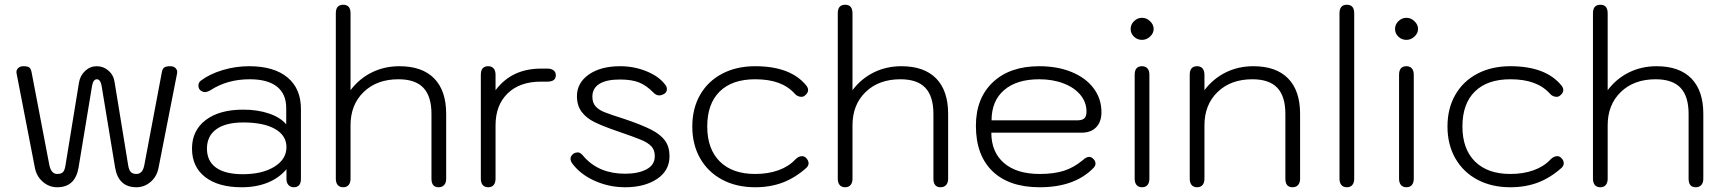

<svg xmlns="http://www.w3.org/2000/svg" viewBox="-20 -779 7267 809"><path d="M127 -72 50 -469Q47 -482 55.5 -491Q64 -500 78 -500Q96 -500 103 -495Q110 -490 113 -475L188 -83Q196 -46 221 -46Q238 -46 245.5 -54Q253 -62 256 -83L313 -432Q318 -461 339 -480.5Q360 -500 388 -500Q416 -500 437.5 -481Q459 -462 463 -432L520 -83Q523 -63 531 -54.5Q539 -46 555 -46Q581 -46 588 -83L662 -475Q665 -490 672.5 -495Q680 -500 698 -500Q713 -500 721 -490.5Q729 -481 726 -469L648 -72Q641 -35 614.5 -12.5Q588 10 555 10Q479 10 465 -73L408 -418Q403 -445 388 -445Q373 -445 368 -418L311 -73Q297 10 221 10Q187 10 160.5 -13Q134 -36 127 -72Z M789 -153Q789 -229 846.5 -273Q904 -317 1005 -317Q1066 -317 1114 -300.5Q1162 -284 1186 -255V-324Q1186 -383 1147 -414Q1108 -445 1032 -445Q938 -445 867 -399Q853 -391 843 -391Q835 -391 826 -397Q816 -405 816 -418Q816 -431 826 -439Q863 -467 917.5 -483.5Q972 -500 1030 -500Q1134 -500 1191 -453Q1248 -406 1248 -320V-26Q1248 10 1218 10Q1204 10 1195.5 0.5Q1187 -9 1187 -25V-66Q1156 -29 1108 -9.5Q1060 10 998 10Q900 10 844.5 -33Q789 -76 789 -153ZM1187 -159Q1187 -208 1139 -235.5Q1091 -263 1005 -263Q931 -263 891.5 -234.5Q852 -206 852 -153Q852 -100 890.5 -72.5Q929 -45 1003 -45Q1085 -45 1136 -76.5Q1187 -108 1187 -159Z M1395 -26V-723Q1395 -759 1426 -759Q1457 -759 1457 -723V-399Q1494 -448 1547 -474Q1600 -500 1663 -500Q1759 -500 1809.5 -448.5Q1860 -397 1860 -299V-26Q1860 -9 1851.5 0.5Q1843 10 1828 10Q1798 10 1798 -26V-299Q1798 -373 1764 -409Q1730 -445 1659 -445Q1568 -445 1512.5 -391.5Q1457 -338 1457 -251V-26Q1457 -9 1449 0.5Q1441 10 1426 10Q1411 10 1403 0.5Q1395 -9 1395 -26Z M2006 -26V-464Q2006 -500 2037 -500Q2052 -500 2060 -490.5Q2068 -481 2068 -464V-399Q2103 -445 2150.5 -467.5Q2198 -490 2261 -490H2286Q2303 -490 2312.5 -482.5Q2322 -475 2322 -462Q2322 -435 2286 -435H2259Q2170 -435 2119 -385.5Q2068 -336 2068 -251V-26Q2068 -9 2060 0.5Q2052 10 2037 10Q2022 10 2014 0.5Q2006 -9 2006 -26Z M2390 -92Q2384 -101 2384 -110Q2384 -118 2389.5 -125Q2395 -132 2403 -135Q2411 -137 2414 -137Q2421 -137 2427 -132.5Q2433 -128 2442 -117Q2505 -47 2614 -47Q2669 -47 2704 -65.5Q2739 -84 2739 -121Q2739 -147 2724.5 -162.5Q2710 -178 2681 -190Q2652 -202 2582 -226Q2521 -247 2486 -264Q2451 -281 2431 -307.5Q2411 -334 2411 -374Q2411 -430 2461 -465Q2511 -500 2593 -500Q2652 -500 2704.5 -478.5Q2757 -457 2783 -422Q2790 -414 2790 -403Q2790 -389 2776 -382Q2766 -377 2758 -377Q2744 -377 2732 -390Q2705 -418 2674 -431Q2643 -444 2592 -444Q2535 -444 2505.5 -425.5Q2476 -407 2476 -372Q2476 -346 2489.5 -331Q2503 -316 2526.5 -306.5Q2550 -297 2613 -277Q2684 -253 2724 -232.5Q2764 -212 2782.5 -186Q2801 -160 2801 -121Q2801 -60 2748.5 -25Q2696 10 2614 10Q2546 10 2485 -17.5Q2424 -45 2390 -92Z M2897 -246Q2897 -322 2930 -379.5Q2963 -437 3023 -468.5Q3083 -500 3162 -500Q3311 -500 3377 -419Q3385 -409 3385 -400Q3385 -387 3372 -377Q3366 -371 3356 -371Q3349 -371 3341.5 -374.5Q3334 -378 3329 -384Q3301 -415 3260 -430Q3219 -445 3162 -445Q3065 -445 3012.5 -393.5Q2960 -342 2960 -246Q2960 -151 3013 -98.5Q3066 -46 3162 -46Q3216 -46 3259.5 -61.5Q3303 -77 3331 -107Q3345 -121 3359 -121Q3369 -121 3376 -114Q3387 -103 3387 -91Q3387 -81 3378 -72Q3331 -30 3278.5 -10Q3226 10 3162 10Q3083 10 3023 -22Q2963 -54 2930 -112Q2897 -170 2897 -246Z M3510 -26V-723Q3510 -759 3541 -759Q3572 -759 3572 -723V-399Q3609 -448 3662 -474Q3715 -500 3778 -500Q3874 -500 3924.5 -448.5Q3975 -397 3975 -299V-26Q3975 -9 3966.5 0.5Q3958 10 3943 10Q3913 10 3913 -26V-299Q3913 -373 3879 -409Q3845 -445 3774 -445Q3683 -445 3627.5 -391.5Q3572 -338 3572 -251V-26Q3572 -9 3564 0.5Q3556 10 3541 10Q3526 10 3518 0.5Q3510 -9 3510 -26Z M4092 -249Q4092 -365 4163.5 -432.5Q4235 -500 4359 -500Q4436 -500 4495.5 -475.5Q4555 -451 4588 -407Q4621 -363 4621 -306Q4621 -266 4599 -243Q4577 -220 4538 -220H4157Q4157 -138 4210.5 -92Q4264 -46 4361 -46Q4421 -46 4463 -59.5Q4505 -73 4542 -104Q4557 -118 4569 -118Q4577 -118 4584 -112Q4596 -102 4596 -90Q4596 -80 4587 -71Q4508 10 4361 10Q4232 10 4162 -57.5Q4092 -125 4092 -249ZM4520 -272Q4540 -272 4549 -280.5Q4558 -289 4558 -309Q4558 -348 4532.5 -379Q4507 -410 4461.5 -427.5Q4416 -445 4359 -445Q4264 -445 4211 -399.5Q4158 -354 4158 -272Z M4744 -657Q4744 -676 4758.5 -690Q4773 -704 4792 -704Q4811 -704 4826 -689.5Q4841 -675 4841 -657Q4841 -639 4826 -625Q4811 -611 4792 -611Q4772 -611 4758 -624.5Q4744 -638 4744 -657ZM4761 -26V-464Q4761 -500 4792 -500Q4807 -500 4815 -490.5Q4823 -481 4823 -464V-26Q4823 -9 4815 0.5Q4807 10 4792 10Q4777 10 4769 0.5Q4761 -9 4761 -26Z M4993 -26V-464Q4993 -500 5024 -500Q5039 -500 5047 -490.5Q5055 -481 5055 -464V-399Q5092 -448 5145 -474Q5198 -500 5261 -500Q5357 -500 5407.5 -448.5Q5458 -397 5458 -299V-26Q5458 -9 5449.5 0.5Q5441 10 5426 10Q5396 10 5396 -26V-299Q5396 -373 5362 -409Q5328 -445 5257 -445Q5166 -445 5110.5 -391.5Q5055 -338 5055 -251V-26Q5055 -9 5047 0.5Q5039 10 5024 10Q5009 10 5001 0.5Q4993 -9 4993 -26Z M5624 -26V-723Q5624 -759 5655 -759Q5686 -759 5686 -723V-26Q5686 -9 5678 0.5Q5670 10 5655 10Q5640 10 5632 0.5Q5624 -9 5624 -26Z M5858 -657Q5858 -676 5872.5 -690Q5887 -704 5906 -704Q5925 -704 5940 -689.5Q5955 -675 5955 -657Q5955 -639 5940 -625Q5925 -611 5906 -611Q5886 -611 5872 -624.5Q5858 -638 5858 -657ZM5875 -26V-464Q5875 -500 5906 -500Q5921 -500 5929 -490.5Q5937 -481 5937 -464V-26Q5937 -9 5929 0.5Q5921 10 5906 10Q5891 10 5883 0.5Q5875 -9 5875 -26Z M6079 -246Q6079 -322 6112 -379.5Q6145 -437 6205 -468.5Q6265 -500 6344 -500Q6493 -500 6559 -419Q6567 -409 6567 -400Q6567 -387 6554 -377Q6548 -371 6538 -371Q6531 -371 6523.5 -374.5Q6516 -378 6511 -384Q6483 -415 6442 -430Q6401 -445 6344 -445Q6247 -445 6194.5 -393.5Q6142 -342 6142 -246Q6142 -151 6195 -98.5Q6248 -46 6344 -46Q6398 -46 6441.5 -61.5Q6485 -77 6513 -107Q6527 -121 6541 -121Q6551 -121 6558 -114Q6569 -103 6569 -91Q6569 -81 6560 -72Q6513 -30 6460.5 -10Q6408 10 6344 10Q6265 10 6205 -22Q6145 -54 6112 -112Q6079 -170 6079 -246Z M6692 -26V-723Q6692 -759 6723 -759Q6754 -759 6754 -723V-399Q6791 -448 6844 -474Q6897 -500 6960 -500Q7056 -500 7106.5 -448.5Q7157 -397 7157 -299V-26Q7157 -9 7148.5 0.5Q7140 10 7125 10Q7095 10 7095 -26V-299Q7095 -373 7061 -409Q7027 -445 6956 -445Q6865 -445 6809.5 -391.5Q6754 -338 6754 -251V-26Q6754 -9 6746 0.5Q6738 10 6723 10Q6708 10 6700 0.5Q6692 -9 6692 -26Z"/></svg>

Font: Kodchasan Light
Style: Regular
Weight: 300
Version: Version 1.000; ttfautohint (v1.6)